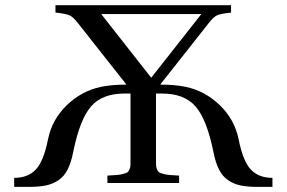

<svg xmlns="http://www.w3.org/2000/svg" viewBox="-20 -712 1115 747"><path d="M35.2 15.1V-20Q88.4 -20 119.1 -52.2Q149.9 -84.5 167 -170.9Q182.6 -247.1 239.7 -302.5Q296.9 -357.9 372.1 -374Q414.6 -382.8 471.2 -382.8V-383.8L283.2 -622.1Q265.1 -645.5 251 -652.1Q236.8 -658.7 195.8 -663.1V-691.9H878.9V-663.1Q838.4 -658.7 824.5 -652.3Q810.5 -646 792 -622.1L604 -383.8V-382.8Q660.6 -382.8 703.1 -374Q778.3 -357.9 835.4 -302.5Q892.6 -247.1 908.2 -170.9Q925.3 -84.5 956.1 -52.2Q986.8 -20 1040 -20V15.1H983.9Q943.8 15.1 917.2 9.8Q890.6 4.4 868.4 -10.3Q846.2 -24.9 832.3 -52Q818.4 -79.1 810.1 -122.1Q784.2 -248.5 740.5 -298.3Q696.8 -348.1 609.9 -348.1H586.9V-92.8Q586.9 -76.2 587.2 -68.6Q587.4 -61 591.1 -52.7Q594.7 -44.4 598.6 -41.7Q602.5 -39.1 614.7 -35.6Q627 -32.2 639.2 -31.2Q651.4 -30.3 676.8 -28.8V0H397.9V-28.8Q423.3 -30.3 435.5 -31.2Q447.8 -32.2 460 -35.6Q472.2 -39.1 476.1 -41.7Q480 -44.4 483.6 -52.7Q487.3 -61 487.5 -68.6Q487.8 -76.2 487.8 -92.8V-348.1H464.8Q377.9 -348.1 334.5 -298.3Q291 -248.5 265.1 -122.1Q256.8 -79.1 242.9 -52Q229 -24.9 206.5 -10.3Q184.1 4.4 157.5 9.8Q130.9 15.1 90.8 15.1ZM375 -655.8 567.9 -410.2H568.8L762.2 -655.8V-657.2H375Z"/></svg>

Font: Heuristica
Style: Regular
Weight: 400
Version: Version 1.0.2